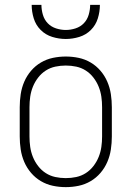

<svg xmlns="http://www.w3.org/2000/svg" viewBox="-20 -760 540 788"><path d="M250 8Q223 8 197 2.5Q171 -3 148 -16.5Q125 -30 107.5 -50.5Q90 -71 79.5 -95.5Q69 -120 65 -146.5Q61 -173 61 -200V-320Q61 -347 65 -373.5Q69 -400 79.5 -424.5Q90 -449 107.5 -469.5Q125 -490 148 -503.5Q171 -517 197 -522.5Q223 -528 250 -528Q277 -528 303 -522.5Q329 -517 352 -503.5Q375 -490 392.5 -469.5Q410 -449 420.5 -424.5Q431 -400 435 -373.5Q439 -347 439 -320V-200Q439 -173 435 -146.5Q431 -120 420.5 -95.5Q410 -71 392.5 -50.5Q375 -30 352 -16.5Q329 -3 303 2.5Q277 8 250 8ZM250 -29Q272 -29 293 -33.5Q314 -38 332 -49.5Q350 -61 363.5 -78.5Q377 -96 385 -116Q393 -136 396 -157Q399 -178 399 -200V-320Q399 -342 396 -363Q393 -384 385 -404Q377 -424 363.5 -441.5Q350 -459 332 -470.5Q314 -482 293 -486.5Q272 -491 250 -491Q228 -491 207 -486.5Q186 -482 168 -470.5Q150 -459 136.5 -441.5Q123 -424 115 -404Q107 -384 104 -363Q101 -342 101 -320V-200Q101 -178 104 -157Q107 -136 115 -116Q123 -96 136.5 -78.5Q150 -61 168 -49.5Q186 -38 207 -33.5Q228 -29 250 -29ZM250 -600Q222 -600 194.5 -608.5Q167 -617 147 -637Q127 -657 118.5 -684.5Q110 -712 110 -740H150Q150 -720 156 -699.5Q162 -679 176 -664.5Q190 -650 210 -643.5Q230 -637 250 -637Q270 -637 290 -643.5Q310 -650 324 -664.5Q338 -679 344 -699.5Q350 -720 350 -740H390Q390 -712 381.5 -684.5Q373 -657 353 -637Q333 -617 305.5 -608.5Q278 -600 250 -600Z"/></svg>

Font: Iosevka Curly Extralight
Style: Regular
Weight: 200
Monospace: yes
Designer: Belleve Invis
Foundry: Belleve Invis
Version: Version 22.1.2; ttfautohint (v1.8.4)